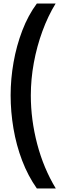

<svg xmlns="http://www.w3.org/2000/svg" viewBox="-20 -820 365 1084"><path d="M40 -282Q40 -374 56.5 -468Q73 -562 106 -648Q139 -734 188 -800H294Q251 -730 219.5 -644Q188 -558 171 -465.5Q154 -373 154 -281Q154 -144 190 -7Q226 130 295 244H188Q138 173 105 86.5Q72 0 56 -94.5Q40 -189 40 -282Z"/></svg>

Font: Noto Sans Malayalam SemiBold
Style: Regular
Weight: 600
Designer: Jelle Bosma - Monotype Design Team
Foundry: Monotype Imaging Inc.
Version: Version 2.104; ttfautohint (v1.8.4.7-5d5b)